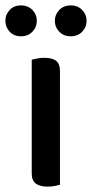

<svg xmlns="http://www.w3.org/2000/svg" viewBox="-45 -686 342 714"><path d="M178 1Q172 3 159.5 5.5Q147 8 132 8Q103 8 88 -3.5Q73 -15 73 -41V-464Q80 -466 93 -468.5Q106 -471 120 -471Q150 -471 164 -459.5Q178 -448 178 -422ZM92 -609Q92 -585 75.5 -568Q59 -551 33 -551Q7 -551 -9 -568Q-25 -585 -25 -609Q-25 -632 -9 -649Q7 -666 33 -666Q59 -666 75.5 -649Q92 -632 92 -609ZM277 -609Q277 -585 260.5 -568Q244 -551 218 -551Q192 -551 175.5 -568Q159 -585 159 -609Q159 -632 175.5 -649Q192 -666 218 -666Q244 -666 260.5 -649Q277 -632 277 -609Z"/></svg>

Font: Baloo Tammudu 2 Medium
Style: Regular
Weight: 500
Designer: Maithili Shingre, Omkar Shende and Ek Type
Foundry: Ek Type
Version: Version 1.640;hotconv 1.0.111;makeotfexe 2.5.65597; ttfautoh